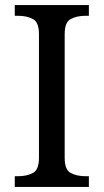

<svg xmlns="http://www.w3.org/2000/svg" viewBox="-20 -734 407 754"><path d="M38 0V-42H51Q85 -42 109 -54.5Q133 -67 133 -114V-600Q133 -647 109 -659.5Q85 -672 51 -672H38V-714H329V-672H316Q282 -672 258 -659.5Q234 -647 234 -600V-114Q234 -67 258 -54.5Q282 -42 316 -42H329V0Z"/></svg>

Font: Noto Serif Oriya
Style: Regular
Weight: 400
Designer: David Williams
Foundry: Google LLC, David Williams
Version: Version 1.051; ttfautohint (v1.8.4.7-5d5b)